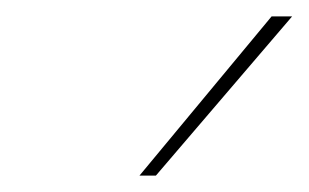

<svg xmlns="http://www.w3.org/2000/svg" viewBox="-20 -810 376 234"><path d="M150 -596 311 -790H336L170 -596Z"/></svg>

Font: Georama Thin
Style: Italic
Weight: 100
Italic angle: -9°
Designer: Jean-Baptiste Levee
Foundry: Production Type
Version: Version 1.000